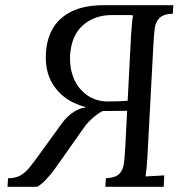

<svg xmlns="http://www.w3.org/2000/svg" viewBox="-20 -720 721 740"><path d="M386 0 388 -33Q426 -35 440.5 -50.5Q455 -66 458 -93.5Q461 -121 463 -156L470 -293L375 -292V-300Q313 -300 262 -325Q211 -350 182 -398Q153 -446 157 -515Q160 -572 185.5 -613.5Q211 -655 259.5 -677.5Q308 -700 380 -700H648L646 -667Q610 -666 594.5 -650.5Q579 -635 576 -608Q573 -581 571 -544L548 -112Q547 -92 545 -73.5Q543 -55 541 -40Q559 -41 577 -42Q595 -43 613 -44L611 0ZM394 -329Q424 -329 445.5 -330Q467 -331 472 -332L485 -582Q487 -609 488.5 -628Q490 -647 493 -660Q490 -662 472.5 -662Q455 -662 436.5 -662Q418 -662 411 -662Q345 -662 300 -623Q255 -584 250 -506Q248 -453 266.5 -413Q285 -373 319 -351Q353 -329 394 -329ZM9 0 11 -33Q39 -33 58 -43.5Q77 -54 94.5 -75.5Q112 -97 134 -128L218 -244Q232 -263 248.5 -277Q265 -291 284 -299Q303 -307 321 -307H376L375 -292Q360 -284 346.5 -273Q333 -262 321.5 -250Q310 -238 302 -226L221 -111Q206 -89 189 -66Q172 -43 155 -25.5Q138 -8 123 0Z"/></svg>

Font: Lora Italic
Style: Italic
Weight: 400
Italic angle: -3°
Designer: Olga Karpushina, Alexei Vanyashin (Cyrillic)
Foundry: Cyreal
Version: Version 2.210; ttfautohint (v1.8.1.43-b0c9)